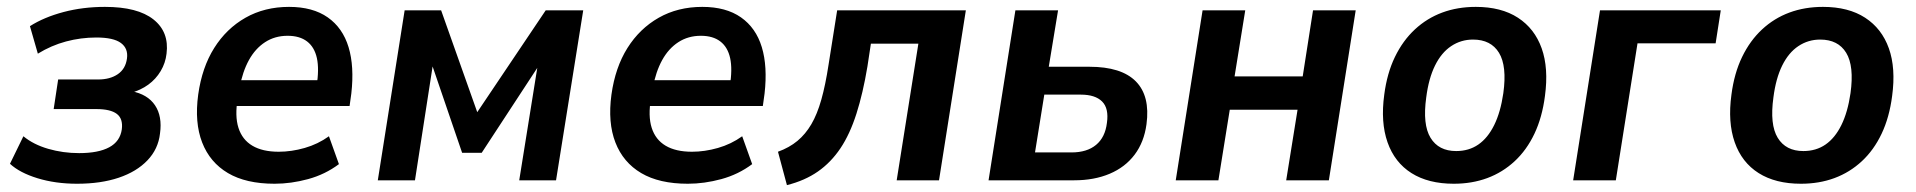

<svg xmlns="http://www.w3.org/2000/svg" viewBox="-20 -524 5568 558"><path d="M204 10Q141 10 89 -6Q37 -22 9 -48L48 -128Q77 -104 120 -91.5Q163 -79 210 -79Q266 -79 297.5 -96Q329 -113 334 -148Q338 -179 319.5 -193Q301 -207 260 -207H136L149 -293H265Q300 -293 322.5 -308.5Q345 -324 349 -354Q353 -383 331.5 -399Q310 -415 260 -415Q215 -415 172 -403.5Q129 -392 90 -368L67 -448Q108 -474 164.5 -489Q221 -504 285 -504Q380 -504 426 -467.5Q472 -431 464 -368Q461 -341 447 -317.5Q433 -294 411 -278Q389 -262 360 -254L362 -259Q409 -250 430.5 -218Q452 -186 445 -136Q440 -91 408.5 -58Q377 -25 325 -7.5Q273 10 204 10Z M778 10Q695 10 642.5 -21Q590 -52 567.5 -110Q545 -168 556 -249Q567 -328 602.5 -384.5Q638 -441 693.5 -472.5Q749 -504 820 -504Q889 -504 932.5 -473.5Q976 -443 993 -387Q1010 -331 1001 -252L996 -216H651L662 -291H918L900 -273Q908 -323 901 -355Q894 -387 872.5 -403.5Q851 -420 816 -420Q779 -420 750.5 -401.5Q722 -383 703.5 -349.5Q685 -316 676 -268L671 -239Q662 -187 673 -152.5Q684 -118 713.5 -100.5Q743 -83 790 -83Q827 -83 865.5 -94Q904 -105 936 -128L965 -47Q925 -17 875.5 -3.5Q826 10 778 10Z M1078 0 1156 -494H1262L1367 -198L1566 -494H1675L1596 0H1489L1546 -355H1560L1380 -80H1323L1229 -355H1241L1186 0Z M1979 10Q1896 10 1843.5 -21Q1791 -52 1768.5 -110Q1746 -168 1757 -249Q1768 -328 1803.5 -384.5Q1839 -441 1894.5 -472.5Q1950 -504 2021 -504Q2090 -504 2133.5 -473.5Q2177 -443 2194 -387Q2211 -331 2202 -252L2197 -216H1852L1863 -291H2119L2101 -273Q2109 -323 2102 -355Q2095 -387 2073.5 -403.5Q2052 -420 2017 -420Q1980 -420 1951.5 -401.5Q1923 -383 1904.5 -349.5Q1886 -316 1877 -268L1872 -239Q1863 -187 1874 -152.5Q1885 -118 1914.5 -100.5Q1944 -83 1991 -83Q2028 -83 2066.5 -94Q2105 -105 2137 -128L2166 -47Q2126 -17 2076.5 -3.5Q2027 10 1979 10Z M2267 14 2241 -83Q2274 -95 2297.5 -114.5Q2321 -134 2338 -163Q2355 -192 2367 -234.5Q2379 -277 2388 -336L2413 -494H2787L2709 0H2586L2649 -397H2511L2501 -331Q2488 -253 2469 -193.5Q2450 -134 2422.5 -93Q2395 -52 2357 -25.5Q2319 1 2267 14Z M2853 0 2931 -494H3055L3028 -330H3146Q3239 -330 3281 -287.5Q3323 -245 3312 -163Q3305 -111 3277.5 -74.5Q3250 -38 3205 -19Q3160 0 3102 0ZM2988 -81H3094Q3139 -81 3165.5 -103Q3192 -125 3197 -167Q3203 -209 3183 -229Q3163 -249 3121 -249H3015Z M3397 0 3475 -494H3599L3568 -302H3766L3796 -494H3920L3842 0H3718L3751 -205H3554L3521 0Z M4205 10Q4131 10 4082 -21Q4033 -52 4012.5 -110.5Q3992 -169 4003 -249Q4011 -311 4034 -358.5Q4057 -406 4092 -438.5Q4127 -471 4171.5 -487.5Q4216 -504 4269 -504Q4343 -504 4391.5 -472.5Q4440 -441 4460.5 -383.5Q4481 -326 4470 -245Q4462 -183 4439.5 -135.5Q4417 -88 4382 -55.5Q4347 -23 4302.5 -6.5Q4258 10 4205 10ZM4212 -85Q4249 -85 4276.5 -104Q4304 -123 4322.5 -160.5Q4341 -198 4349 -253Q4360 -332 4336.5 -370.5Q4313 -409 4261 -409Q4226 -409 4197.5 -390Q4169 -371 4150.5 -333.5Q4132 -296 4125 -241Q4114 -162 4137.5 -123.5Q4161 -85 4212 -85Z M4552 0 4630 -494H4981L4966 -398H4739L4676 0Z M5214 10Q5140 10 5091 -21Q5042 -52 5021.5 -110.5Q5001 -169 5012 -249Q5020 -311 5043 -358.5Q5066 -406 5101 -438.5Q5136 -471 5180.5 -487.5Q5225 -504 5278 -504Q5352 -504 5400.5 -472.5Q5449 -441 5469.5 -383.5Q5490 -326 5479 -245Q5471 -183 5448.5 -135.5Q5426 -88 5391 -55.5Q5356 -23 5311.5 -6.5Q5267 10 5214 10ZM5221 -85Q5258 -85 5285.5 -104Q5313 -123 5331.5 -160.5Q5350 -198 5358 -253Q5369 -332 5345.5 -370.5Q5322 -409 5270 -409Q5235 -409 5206.5 -390Q5178 -371 5159.5 -333.5Q5141 -296 5134 -241Q5123 -162 5146.5 -123.5Q5170 -85 5221 -85Z"/></svg>

Font: Nunito Sans 10pt SemiCondensed
Style: Bold Italic
Weight: 700
Width: 4
Italic angle: -9°
Designer: Vernon Adams
Foundry: Vernon Adams
Version: Version 3.101;gftools[0.9.27]